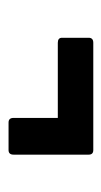

<svg xmlns="http://www.w3.org/2000/svg" viewBox="88 -472 243 460"><g transform="rotate(90 210.0 -241.5)"><path d="M273 -140Q262 -140 262 -152V-258H82Q70 -258 70 -268V-332Q70 -343 82 -343H339Q350 -343 350 -332V-152Q350 -140 339 -140Z"/></g></svg>

Font: Sofia Sans Extra Condensed
Style: Bold
Weight: 700
Designer: Botio Nikoltchev, Ani Petrova
Foundry: lettersoup
Version: Version 4.101